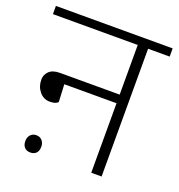

<svg xmlns="http://www.w3.org/2000/svg" viewBox="-128 -729 778 836"><g transform="rotate(20 260.5 -311.0)"><path d="M66 -32Q66 -49 76 -60.5Q86 -72 103 -72Q120 -72 130 -60.5Q140 -49 140 -32Q140 -12 130 -2Q120 8 103 8Q86 8 76 -2.5Q66 -13 66 -32ZM383 -362V-592H-10V-630H531V-592H431V0H383V-322H141L145 -241Q141 -236 132 -232.5Q123 -229 107 -229Q78 -229 59 -252Q40 -275 40 -307Q40 -330 56.5 -346Q73 -362 106 -362Z"/></g></svg>

Font: Ek Mukta ExtraLight
Style: Regular
Weight: 275
Designer: Girish Dalvi and Yashodeep Gholap
Foundry: Ek Type
Version: Version 2.538;PS 1.002;hotconv 16.6.51;makeotf.lib2.5.65220;